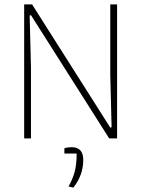

<svg xmlns="http://www.w3.org/2000/svg" viewBox="-20 -630 643 874"><path d="M90 -610H126L482 -49L488 -51L482 -288V-610H513V0H477L121 -561L115 -559L121 -322V0H90ZM292 219Q311 185 320 151.5Q329 118 329 69H273V45Q288 40 306 40Q359 40 359 98Q359 167 314 224Z"/></svg>

Font: Athiti ExtraLight
Style: Regular
Weight: 275
Designer: CadsonDemak Team
Foundry: CadsonDemak
Version: Version 1.033